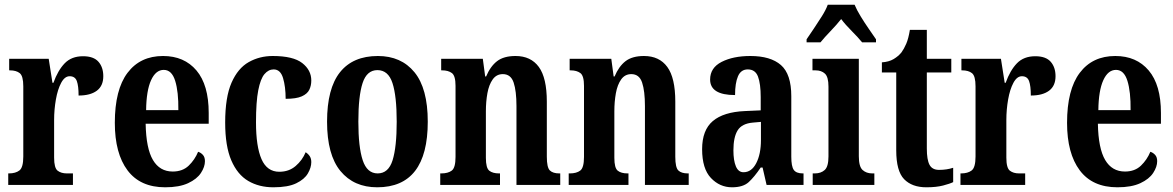

<svg xmlns="http://www.w3.org/2000/svg" viewBox="-20 -786 4987 816"><path d="M15 0V-49H18Q46 -49 62.5 -61.5Q79 -74 79 -121V-419Q79 -463 64 -475Q49 -487 22 -487H19V-536H187L203 -434H207Q226 -487 255 -517Q284 -547 333 -547Q378 -547 398.5 -523.5Q419 -500 419 -462Q419 -421 391.5 -400.5Q364 -380 314 -380Q314 -421 306.5 -441.5Q299 -462 276 -462Q255 -462 240 -434Q225 -406 217.5 -363Q210 -320 210 -276V-116Q210 -72 225 -60.5Q240 -49 264 -49H290V0Z M682 10Q576 10 522 -62Q468 -134 468 -264Q468 -405 522 -476.5Q576 -548 673 -548Q763 -548 815 -486.5Q867 -425 867 -306V-260H599Q601 -155 630 -106Q659 -57 714 -57Q756 -57 782 -82Q808 -107 822 -141Q834 -137 842.5 -127.5Q851 -118 851 -101Q851 -77 834 -51Q817 -25 779.5 -7.5Q742 10 682 10ZM738 -318Q739 -396 724.5 -442.5Q710 -489 676 -489Q642 -489 622 -445Q602 -401 601 -318Z M1142 10Q1081 10 1035 -17Q989 -44 963 -104.5Q937 -165 937 -265Q937 -373 964 -434.5Q991 -496 1037 -522Q1083 -548 1139 -548Q1226 -548 1264.5 -518Q1303 -488 1303 -444Q1303 -422 1294.5 -404.5Q1286 -387 1262.5 -376.5Q1239 -366 1194 -366Q1194 -417 1183 -454Q1172 -491 1143 -491Q1121 -491 1104 -471Q1087 -451 1077.5 -402Q1068 -353 1068 -266Q1068 -163 1091.5 -109.5Q1115 -56 1167 -56Q1208 -56 1236.5 -80.5Q1265 -105 1279 -139Q1290 -132 1296.5 -122Q1303 -112 1303 -97Q1303 -74 1288.5 -49Q1274 -24 1239 -7Q1204 10 1142 10Z M1583 10Q1484 10 1427 -59Q1370 -128 1370 -269Q1370 -410 1425 -479Q1480 -548 1586 -548Q1685 -548 1741.5 -479Q1798 -410 1798 -269Q1798 10 1583 10ZM1585 -49Q1631 -49 1648.5 -105Q1666 -161 1666 -269Q1666 -378 1648 -433Q1630 -488 1584 -488Q1539 -488 1521 -433Q1503 -378 1503 -269Q1503 -161 1521.5 -105Q1540 -49 1585 -49Z M1851 0V-49H1856Q1884 -49 1900 -61Q1916 -73 1916 -119V-421Q1916 -464 1900.5 -475.5Q1885 -487 1859 -487H1855V-536H2032L2042 -461H2046Q2064 -504 2092.5 -526Q2121 -548 2171 -548Q2236 -548 2270 -501.5Q2304 -455 2304 -354V-120Q2304 -74 2317 -61.5Q2330 -49 2357 -49H2361V0H2175V-335Q2175 -399 2163 -435Q2151 -471 2117 -471Q2090 -471 2074 -448.5Q2058 -426 2051.5 -390Q2045 -354 2045 -313V-115Q2045 -72 2059.5 -60.5Q2074 -49 2101 -49H2105V0Z M2397 0V-49H2402Q2430 -49 2446 -61Q2462 -73 2462 -119V-421Q2462 -464 2446.5 -475.5Q2431 -487 2405 -487H2401V-536H2578L2588 -461H2592Q2610 -504 2638.5 -526Q2667 -548 2717 -548Q2782 -548 2816 -501.5Q2850 -455 2850 -354V-120Q2850 -74 2863 -61.5Q2876 -49 2903 -49H2907V0H2721V-335Q2721 -399 2709 -435Q2697 -471 2663 -471Q2636 -471 2620 -448.5Q2604 -426 2597.5 -390Q2591 -354 2591 -313V-115Q2591 -72 2605.5 -60.5Q2620 -49 2647 -49H2651V0Z M3091 10Q3039 10 3001.5 -29.5Q2964 -69 2964 -152Q2964 -233 3009.5 -271.5Q3055 -310 3146 -314L3213 -317V-373Q3213 -430 3201.5 -460.5Q3190 -491 3158 -491Q3129 -491 3116.5 -462Q3104 -433 3104 -382Q2998 -382 2998 -448Q2998 -498 3047 -523Q3096 -548 3169 -548Q3255 -548 3299 -509.5Q3343 -471 3343 -377V-120Q3343 -79 3353.5 -64Q3364 -49 3392 -49H3395V0H3238L3221 -74H3213Q3186 -34 3162 -12Q3138 10 3091 10ZM3140 -54Q3174 -54 3194 -92.5Q3214 -131 3214 -191V-268L3180 -265Q3133 -261 3115 -232Q3097 -203 3097 -147Q3097 -104 3107.5 -79Q3118 -54 3140 -54Z M3434 0V-49H3443Q3469 -49 3485 -63.5Q3501 -78 3501 -121V-418Q3501 -459 3486 -473Q3471 -487 3446 -487H3433V-536H3630V-122Q3630 -78 3646 -63.5Q3662 -49 3687 -49H3696V0ZM3408 -619Q3421 -638 3438.5 -664Q3456 -690 3473 -717Q3490 -744 3498 -766H3612Q3621 -744 3637.5 -717Q3654 -690 3672 -664Q3690 -638 3703 -619V-606H3644Q3627 -627 3600 -654Q3573 -681 3555 -705Q3536 -681 3510 -654Q3484 -627 3467 -606H3408Z M3917 10Q3856 10 3822.5 -24.5Q3789 -59 3789 -147V-478H3728V-521Q3758 -523 3778 -535Q3798 -547 3811 -563Q3822 -578 3831.5 -600Q3841 -622 3847 -659H3919V-536H4023V-478H3919V-155Q3919 -107 3930.5 -85.5Q3942 -64 3971 -64Q4004 -64 4031 -73V-12Q4017 -5 3988 2.5Q3959 10 3917 10Z M4062 0V-49H4065Q4093 -49 4109.5 -61.5Q4126 -74 4126 -121V-419Q4126 -463 4111 -475Q4096 -487 4069 -487H4066V-536H4234L4250 -434H4254Q4273 -487 4302 -517Q4331 -547 4380 -547Q4425 -547 4445.5 -523.5Q4466 -500 4466 -462Q4466 -421 4438.5 -400.5Q4411 -380 4361 -380Q4361 -421 4353.5 -441.5Q4346 -462 4323 -462Q4302 -462 4287 -434Q4272 -406 4264.5 -363Q4257 -320 4257 -276V-116Q4257 -72 4272 -60.5Q4287 -49 4311 -49H4337V0Z M4729 10Q4623 10 4569 -62Q4515 -134 4515 -264Q4515 -405 4569 -476.5Q4623 -548 4720 -548Q4810 -548 4862 -486.5Q4914 -425 4914 -306V-260H4646Q4648 -155 4677 -106Q4706 -57 4761 -57Q4803 -57 4829 -82Q4855 -107 4869 -141Q4881 -137 4889.5 -127.5Q4898 -118 4898 -101Q4898 -77 4881 -51Q4864 -25 4826.5 -7.5Q4789 10 4729 10ZM4785 -318Q4786 -396 4771.5 -442.5Q4757 -489 4723 -489Q4689 -489 4669 -445Q4649 -401 4648 -318Z"/></svg>

Font: Noto Serif Thai ExtraCondensed
Style: Bold
Weight: 700
Width: 2
Designer: Monotype Design Team
Foundry: Monotype Imaging Inc.
Version: Version 2.002; ttfautohint (v1.8.4.7-5d5b)